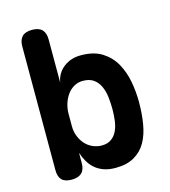

<svg xmlns="http://www.w3.org/2000/svg" viewBox="-111 -829 823 929"><g transform="rotate(-15 300.0 -365.0)"><path d="M134 10Q100 10 84.5 -6Q69 -22 69 -55V-674Q69 -707 85 -723.5Q101 -740 135 -740Q169 -740 185 -723.5Q201 -707 201 -674V-458Q209 -505 245 -532.5Q281 -560 331 -560Q396 -560 437.5 -533.5Q479 -507 502.5 -465Q526 -423 535.5 -371.5Q545 -320 545 -269Q545 -211 536.5 -160Q528 -109 507 -71.5Q486 -34 448.5 -12Q411 10 354 10Q320 10 295 1Q270 -8 252 -23.5Q234 -39 221.5 -60.5Q209 -82 201 -106V-55Q201 -22 184 -6Q167 10 134 10ZM317 -112Q346 -112 365 -125.5Q384 -139 394.5 -161.5Q405 -184 408.5 -212.5Q412 -241 412 -270Q412 -299 408.5 -329Q405 -359 394 -383.5Q383 -408 362.5 -423Q342 -438 308 -438Q284 -438 264 -426.5Q244 -415 230 -395.5Q216 -376 208.5 -351.5Q201 -327 201 -301V-240Q201 -212 210.5 -188.5Q220 -165 235.5 -148Q251 -131 272.5 -121.5Q294 -112 317 -112Z"/></g></svg>

Font: Maple Mono Normal NL
Style: Bold
Weight: 700
Monospace: yes
Designer: subframe7536
Version: Version 7.000